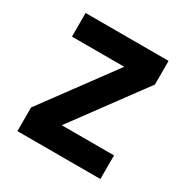

<svg xmlns="http://www.w3.org/2000/svg" viewBox="-127 -626 709 732"><g transform="rotate(30 227.5 -260.0)"><path d="M180.2 -104H410.2V0H44.9V-104L274.9 -416H44.9V-520H410.2V-416Z"/></g></svg>

Font: D-DIN-PRO
Style: Bold
Weight: 700
Designer: Charles Nix
Foundry: Datto Inc.
Version: Version 1.000;hotconv 1.0.109;makeotfexe 2.5.65596